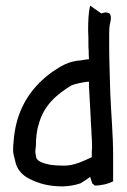

<svg xmlns="http://www.w3.org/2000/svg" viewBox="-20 -650 451 684"><path d="M28 -101C30 -92 32 -85 34 -77C39 -47 61 -24 85 -13C117 4 155 14 202 14C222 14 247 10 267 3C275 -2 283 -7 289 -11L301 -20L309 4C312 6 315 8 317 11C342 11 366 5 383 -4V-96C383 -170 376 -242 373 -315L372 -348C371 -390 369 -438 369 -482V-535C369 -546 370 -553 371 -562C374 -575 379 -592 370 -602C356 -609 348 -604 341 -602L301 -630C295 -603 294 -575 294 -542C295 -526 295 -509 295 -493C295 -485 295 -477 296 -469C296 -459 296 -449 297 -439C293 -439 290 -438 287 -438C281 -437 274 -436 268 -435C223 -432 196 -414 165 -393C97 -344 42 -271 30 -163C28 -142 25 -119 28 -101ZM106 -106C105 -115 108 -125 108 -133C108 -158 111 -187 118 -207C135 -274 183 -315 235 -346C250 -352 276 -357 293 -359C294 -359 295 -358 297 -359V-342C299 -304 301 -270 303 -233C303 -217 306 -188 306 -172C307 -157 308 -143 308 -127L307 -108V-90C282 -79 244 -58 204 -60C188 -60 172 -61 159 -63C142 -67 114 -72 109 -89C108 -95 107 -101 106 -106Z"/></svg>

Font: SolarCharger
Style: 550
Weight: 400
Designer: Mew Too
Foundry: Cannot Into Space Fonts/KineticPlasma Fonts
Version: Version 1.100